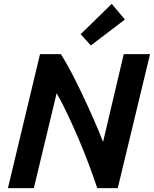

<svg xmlns="http://www.w3.org/2000/svg" viewBox="-20 -973 796 993"><path d="M21 0 187 -693H295Q321 -652 349.5 -597.5Q378 -543 407 -482Q436 -421 463.5 -358.5Q491 -296 513 -239L620 -693H756L589 0H483Q463 -60 439 -124Q415 -188 387.5 -252.5Q360 -317 331.5 -377.5Q303 -438 273 -491L155 0ZM450 -738 397 -796 558 -953 626 -872Z"/></svg>

Font: Ubuntu Sans
Style: Bold Italic
Weight: 700
Italic angle: -13.5°
Designer: Dalton Maag Ltd
Foundry: Dalton Maag Ltd
Version: Version 1.006